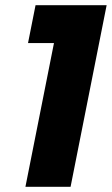

<svg xmlns="http://www.w3.org/2000/svg" viewBox="-20 -720 431 740"><path d="M188 -554H88L117 -700H391L252 0H78Z"/></svg>

Font: Albert Sans Black
Style: Italic
Weight: 900
Italic angle: -11.25°
Designer: Andreas Rasmussen
Foundry: a.Foundry
Version: Version 1.025